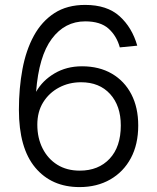

<svg xmlns="http://www.w3.org/2000/svg" viewBox="-20 -746 640 782"><path d="M304 16Q190 16 123.5 -63.5Q57 -143 57 -299Q57 -387 71.5 -464.5Q86 -542 118 -600.5Q150 -659 201.5 -692.5Q253 -726 327 -726Q416 -726 467 -680Q518 -634 539 -560L468 -553Q455 -600 422 -629.5Q389 -659 327 -659Q244 -659 191 -588Q138 -517 127 -372Q153 -418 202 -447Q251 -476 314 -476Q384 -476 435.5 -446Q487 -416 515 -362Q543 -308 543 -235Q543 -158 513 -102Q483 -46 429 -15Q375 16 304 16ZM305 -51Q381 -51 426.5 -99.5Q472 -148 472 -235Q472 -315 428.5 -363Q385 -411 310 -411Q261 -411 220.5 -389.5Q180 -368 156 -329.5Q132 -291 132 -238Q132 -184 153.5 -141.5Q175 -99 213.5 -75Q252 -51 305 -51Z"/></svg>

Font: Geist Mono Light
Style: Regular
Weight: 300
Monospace: yes
Designer: Basement.studio, Andrés Briganti, Mateo Zaragoza
Foundry: Basement.studio, Vercel, Andrés Briganti, Guido Ferreyra, Mateo Zaragoza
Version: Version 1.500; ttfautohint (v1.8.4.7-5d5b)